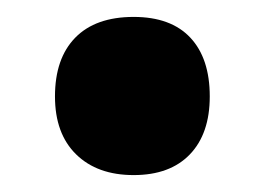

<svg xmlns="http://www.w3.org/2000/svg" viewBox="-20 -466 313 227"><path d="M45 -352Q45 -397 69 -421.5Q93 -446 138 -446Q182 -446 205 -421.5Q228 -397 228 -352Q228 -308 204.5 -283.5Q181 -259 138 -259Q95 -259 70 -283.5Q45 -308 45 -352Z"/></svg>

Font: Noto Sans Gurmukhi UI ExtraCondensed Black
Style: Regular
Weight: 900
Width: 2
Designer: Jelle Bosma - Monotype Design Team
Foundry: Monotype Imaging Inc.
Version: Version 2.004; ttfautohint (v1.8.4.7-5d5b)